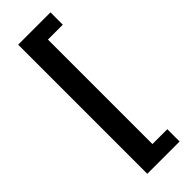

<svg xmlns="http://www.w3.org/2000/svg" viewBox="-317 -835 1034 1034"><g transform="rotate(-45 199.5 -318.5)"><path d="M98.6 173.8V-809.6H344.7V-715.8H231.4V80.1H344.7V173.8Z"/></g></svg>

Font: Bpmf Zihi Sans Heavy
Style: Heavy
Weight: 900
Foundry: But Ko
Version: Version 1.320